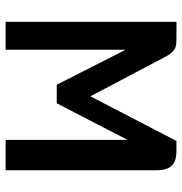

<svg xmlns="http://www.w3.org/2000/svg" viewBox="-2 -658 660 697"><g transform="rotate(90 328.5 -310.0)"><path d="M526.4 -620.1H492.2L330.1 -307.6L185.5 -582Q169.9 -611.3 150.4 -617.2Q138.7 -620.1 122.1 -620.1H59.6V0H161.1V-435.5L288.1 -185.5H355.5L488.3 -442.4V0H598.6V-549.8Q598.6 -607.4 555.7 -617.2Q543 -620.1 526.4 -620.1Z"/></g></svg>

Font: Gemunu Libre
Style: Bold
Weight: 700
Designer: Pushpananda Ekanayake, Sol Matas, Kosala Senevirathne
Foundry: Mooniak
Version: Version 1.001